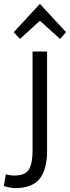

<svg xmlns="http://www.w3.org/2000/svg" viewBox="-84 -784 361 991"><path d="M-7 187Q-18 187 -36 183.5Q-54 180 -64 176L-54 116Q-46 118 -34 120Q-22 122 -10 122Q47 122 65.5 90.5Q84 59 84 -4V-518H159V-7Q159 91 120.5 139Q82 187 -7 187ZM19 -583 -13 -618 122 -764 257 -618 226 -583 122 -677Z"/></svg>

Font: Ubuntu Sans
Style: Regular
Weight: 400
Designer: Dalton Maag Ltd
Foundry: Dalton Maag Ltd
Version: Version 1.006; ttfautohint (v1.8.4.7-5d5b)